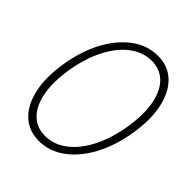

<svg xmlns="http://www.w3.org/2000/svg" viewBox="-208 -859 991 991"><g transform="rotate(45 287.5 -364.0)"><path d="M243.7 9.3Q168.5 9.3 119.4 -37.6Q70.3 -84.5 52.5 -168.2Q34.7 -252 53.2 -363.3Q71.8 -475.1 117.4 -559.1Q163.1 -643.1 227.5 -689.9Q292 -736.8 367.2 -736.8Q442.4 -736.8 491.2 -689.9Q540 -643.1 557.9 -559.1Q575.7 -475.1 557.1 -363.3Q538.6 -252 493.2 -168.2Q447.8 -84.5 383.3 -37.6Q318.8 9.3 243.7 9.3ZM248 -31.7Q311 -31.7 365.5 -72.8Q419.9 -113.8 458.7 -189Q497.6 -264.2 514.6 -365.7Q531.7 -467.8 518.1 -541.7Q504.4 -615.7 464.6 -655.8Q424.8 -695.8 362.8 -695.8Q299.3 -695.8 244.9 -654.5Q190.4 -613.3 151.4 -538.1Q112.3 -462.9 95.2 -360.8Q78.6 -259.3 92.3 -185.5Q106 -111.8 145.8 -71.8Q185.5 -31.7 248 -31.7Z"/></g></svg>

Font: Inter Display ExtraLight
Style: Italic
Weight: 200
Italic angle: -9.39999°
Designer: Rasmus Andersson
Foundry: rsms
Version: Version 4.000;git-a52131595